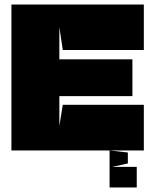

<svg xmlns="http://www.w3.org/2000/svg" viewBox="-20 -659 680 841"><path d="M540 9V57L471 72H579V162H460V0ZM255 -200H610V0H30V-639H610V-440H255L240 -540V-399H560V-238H240V-107Z"/></svg>

Font: Banana Brick
Style: Regular
Weight: 400
Designer: artmaker
Foundry: artmaker
Version: Version 4.000 2011 initial release